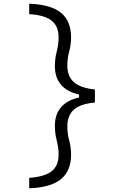

<svg xmlns="http://www.w3.org/2000/svg" viewBox="-20 -896 740 1032"><path d="M137 -820V-876Q252 -872 307 -828Q362 -784 362 -695Q362 -657 352 -619.5Q342 -582 342 -544Q342 -485 377.5 -454Q413 -423 490 -415V-380H405V-388Q341 -402 308 -440.5Q275 -479 275 -540Q275 -581 285 -619.5Q295 -658 295 -695Q295 -755 257.5 -785Q220 -815 137 -820ZM137 60Q220 54 257.5 24.5Q295 -5 295 -65Q295 -102 285 -140.5Q275 -179 275 -220Q275 -281 308 -319.5Q341 -358 405 -372V-380H490V-345Q413 -338 377.5 -307Q342 -276 342 -216Q342 -178 352 -141Q362 -104 362 -65Q362 23 307 67.5Q252 112 137 116Z"/></svg>

Font: Martian Mono SemiExpanded ExtraLight
Style: Regular
Weight: 250
Monospace: yes
Version: Version 0.930